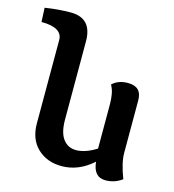

<svg xmlns="http://www.w3.org/2000/svg" viewBox="-141 -742 765 844"><g transform="rotate(15 241.5 -319.5)"><path d="M174.8 -194.8Q174.8 -135.7 196.8 -106.7Q218.8 -77.6 255.4 -77.6Q297.9 -77.6 348.1 -109.4V-311Q348.1 -335.9 344 -357.9Q339.8 -379.9 330.1 -396Q356.9 -421.9 400.9 -421.9Q463.9 -421.9 463.9 -360.4V-120.1Q463.9 -76.2 490.2 -7.8Q456.1 17.1 415 17.1Q360.8 17.1 354.5 -51.3Q289.6 6.8 212.4 6.8Q146 6.8 102.8 -33.9Q59.6 -74.7 59.6 -147V-525.9Q59.6 -582.5 -36.1 -582.5L-39.1 -646.5Q22.5 -656.2 77.6 -656.2Q174.8 -656.2 174.8 -550.8Z"/></g></svg>

Font: Bainsley
Style: Bold
Weight: 700
Designer: Paul James MIller
Foundry: High-Logic / Made with FontCreator
Version: Version 1.411;March 28, 2021;FontCreator 13.0.0.2683 64-bit